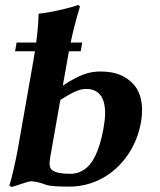

<svg xmlns="http://www.w3.org/2000/svg" viewBox="-20 -718 626 749"><path d="M300.8 -552H255.6C265.8 -600.9 276.9 -642 290.7 -688C292 -695 289.8 -698 283.5 -698C256.6 -688 173.7 -668 132.7 -665L130.2 -662C130.2 -634.6 127 -596.1 121.2 -552H44.8L38.8 -518H116.3C114 -503.7 111.7 -489 109 -474L49.1 -134C42.2 -95 24.4 -15.8 16.4 6C18.7 8 20.7 9.7 26.5 11C39 9 87.9 -11 102.4 -11C113.1 -11 141.9 -4.6 156.8 2C171.7 8.7 216.1 10 251.7 10C303.9 10 360.6 -5.5 411 -43C466.8 -84.6 514.3 -152.6 530.1 -242C532.9 -257.8 534.3 -273.2 534.3 -288C534.3 -328.5 523.6 -364.2 501 -389C468 -425.2 425.9 -439 372.8 -439C329.8 -439 293.1 -429 225.1 -384L245.6 -500C246.7 -506.1 247.7 -512.1 248.9 -518H294.8ZM184.2 -53.8C176.4 -59.4 173.4 -68.2 173.4 -80.4C173.4 -88.2 174.6 -97.3 176.5 -108L215.3 -328C270.4 -363 292.7 -371 316.8 -371C365 -371 390 -338.6 390 -277.3C390 -260.9 388.2 -242.5 384.6 -222C374.6 -165.2 359.8 -119.1 338.9 -87.5C315 -51.5 282.8 -40 254.5 -40C220.5 -40 197.8 -44 184.2 -53.8Z"/></svg>

Font: Linux Biolinum O 
Style: Bold Italic
Weight: 700
Designer: Philipp H. Poll
Foundry: Philipp H. Poll
Version: Version 1.3.2